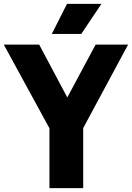

<svg xmlns="http://www.w3.org/2000/svg" viewBox="-52 -970 681 990"><path d="M203 0V-308.5L-32.5 -740H150L295 -467.5L441 -740H608.5L377 -309.5V0ZM215 -795 293.5 -950H471L367 -795Z"/></svg>

Font: Encode Sans Condensed Condensed ExtraBold
Style: Regular
Weight: 800
Width: 3
Designer: Multiple Designers
Foundry: Impallari Type
Version: Version 3.000; ttfautohint (v1.8.3) -l 8 -r 50 -G 200 -x 14 